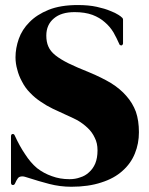

<svg xmlns="http://www.w3.org/2000/svg" viewBox="-20 -709 576 743"><path d="M22.5 -2.9Q22.5 -18.6 22.5 -65.4Q22.5 -94.7 22.5 -180.7Q22.5 -189.5 28.3 -190.4Q34.2 -191.4 37.1 -184.6Q55.7 -143.6 77.1 -112.3Q97.7 -80.1 123 -58.6Q149.4 -38.1 180.7 -27.3Q211.9 -15.6 249 -15.6Q271.5 -15.6 290 -22.5Q309.6 -28.3 324.2 -42Q339.8 -55.7 348.6 -76.2Q357.4 -97.7 357.4 -127Q357.4 -155.3 346.7 -175.8Q336.9 -197.3 319.3 -213.9Q301.8 -230.5 280.3 -243.2Q257.8 -254.9 235.4 -264.6Q210 -276.4 184.6 -288.1Q160.2 -299.8 137.7 -315.4Q115.2 -330.1 96.7 -349.6Q77.1 -369.1 64.5 -394.5Q52.7 -416 46.9 -439.5Q40 -462.9 40 -487.3Q40 -522.5 52.7 -558.6Q65.4 -594.7 93.8 -623Q122.1 -652.3 168 -670.9Q213.9 -689.5 281.2 -689.5Q323.2 -689.5 354.5 -682.6Q385.7 -675.8 406.2 -667Q426.8 -659.2 438.5 -651.4Q449.2 -644.5 450.2 -642.6Q456.1 -638.7 456.1 -632.8Q456.1 -602.5 456.1 -541Q456.1 -538.1 454.1 -536.1Q452.1 -533.2 450.2 -533.2Q447.3 -533.2 445.3 -534.2Q442.4 -535.2 441.4 -539.1Q431.6 -561.5 418.9 -584Q405.3 -606.4 385.7 -623Q366.2 -640.6 337.9 -651.4Q308.6 -662.1 268.6 -662.1Q216.8 -662.1 188.5 -637.7Q159.2 -613.3 159.2 -571.3Q159.2 -546.9 167 -529.3Q174.8 -510.7 194.3 -495.1Q213.9 -479.5 245.1 -463.9Q277.3 -448.2 326.2 -428.7Q373 -409.2 409.2 -387.7Q445.3 -365.2 468.8 -337.9Q493.2 -310.5 505.9 -276.4Q517.6 -242.2 517.6 -197.3Q517.6 -153.3 502 -115.2Q486.3 -76.2 454.1 -47.9Q421.9 -18.6 372.1 -2.9Q322.3 13.7 255.9 13.7Q212.9 13.7 170.9 2.9Q129.9 -7.8 90.8 -20.5Q85 -22.5 78.1 -24.4Q72.3 -26.4 66.4 -26.4Q53.7 -26.4 48.8 -18.6Q43 -10.7 38.1 1Q35.2 7.8 28.3 6.8Q22.5 5.9 22.5 -2.9Z"/></svg>

Font: Mermaid
Style: Bold
Weight: 400
Designer: Scott Simpson
Version: Version 1.001